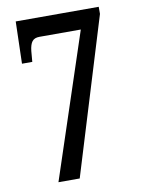

<svg xmlns="http://www.w3.org/2000/svg" viewBox="-82 -770 610 827"><g transform="rotate(-10 223.0 -357.0)"><path d="M106 0 315 -631H134Q112 -631 102 -618Q92 -605 89 -577L85 -530H40L45 -714H408V-683L199 0Z"/></g></svg>

Font: Noto Serif Thai ExtraCondensed Medium
Style: Regular
Weight: 500
Width: 2
Designer: Monotype Design Team
Foundry: Monotype Imaging Inc.
Version: Version 2.002; ttfautohint (v1.8.4.7-5d5b)